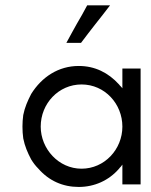

<svg xmlns="http://www.w3.org/2000/svg" viewBox="-20 -701 575 730"><path d="M398.4 -680.7H311.5C298.8 -656.2 285.2 -632.8 271.5 -609.4C258.8 -585.9 245.1 -562.5 232.4 -538.1H288.1C306.6 -562.5 324.2 -585.9 342.8 -609.4C361.3 -632.8 379.9 -656.2 398.4 -680.7ZM514.6 0V-440.4H445.3V-365.2C443.4 -368.2 441.4 -370.1 439.5 -372.1C436.5 -375 434.6 -377 432.6 -379.9C391.6 -424.8 340.8 -450.2 279.3 -450.2C202.1 -450.2 138.7 -408.2 98.6 -343.8C85 -317.4 74.2 -293 68.4 -263.7C66.4 -249 65.4 -234.4 65.4 -219.7C65.4 -204.1 66.4 -189.5 68.4 -174.8C74.2 -145.5 85 -120.1 98.6 -94.7C106.4 -82 115.2 -70.3 126 -59.6C166 -13.7 218.8 9.8 279.3 9.8C338.9 9.8 393.6 -14.6 432.6 -59.6C434.6 -62.5 436.5 -64.5 439.5 -67.4L445.3 -75.2V0ZM445.3 -219.7C445.3 -132.8 377 -59.6 290 -59.6C203.1 -59.6 134.8 -134.8 134.8 -219.7C134.8 -307.6 203.1 -379.9 290 -379.9C378.9 -379.9 445.3 -305.7 445.3 -219.7Z"/></svg>

Font: My Font
Style: Regular
Weight: 400
Designer: Alfredo Marco Pradil
Version: Version 0.001